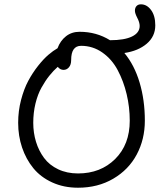

<svg xmlns="http://www.w3.org/2000/svg" viewBox="-20 -812 766 888"><path d="M340.8 56.2Q274.9 56.2 221.4 31.7Q168 7.3 134 -34.4Q100.1 -76.2 82 -129.9Q64 -183.6 64 -244.1Q64 -298.8 77.4 -349.9Q90.8 -400.9 110.8 -438.2Q130.9 -475.6 156.2 -507.6Q181.6 -539.6 203.9 -558.6Q226.1 -577.6 246.1 -588.9Q258.8 -623.5 285.2 -644.3Q311.5 -665 348.1 -665Q425.8 -665 488.8 -626Q555.7 -626 590.8 -643.3Q626 -660.6 626 -691.9Q626 -708 615 -729.2Q604 -750.5 604 -762.2Q604 -775.9 611.3 -783.9Q618.7 -792 631.8 -792Q659.2 -792 678.7 -765.6Q698.2 -739.3 698.2 -694.8Q698.2 -643.6 658.7 -609.9Q619.1 -576.2 555.2 -566.9Q601.6 -511.2 625.7 -430.2Q649.9 -349.1 649.9 -253.9Q649.9 -167.5 612.3 -97.2Q574.7 -26.9 503.7 14.6Q432.6 56.2 340.8 56.2ZM340.8 -9.8Q445.3 -9.8 512.7 -76.7Q580.1 -143.6 580.1 -253.9Q580.1 -316.4 565.7 -376.7Q551.3 -437 524.4 -487.5Q497.6 -538.1 453.4 -569.1Q409.2 -600.1 355 -600.1Q309.1 -600.1 309.1 -534.2Q309.1 -512.7 298.8 -500.7Q288.6 -488.8 273.9 -488.8Q258.3 -488.8 247.1 -502.9Q226.6 -484.9 208.3 -461.9Q189.9 -439 172.1 -407.2Q154.3 -375.5 144 -333Q133.8 -290.5 133.8 -244.1Q133.8 -197.8 146.5 -156.2Q159.2 -114.7 183.8 -81.5Q208.5 -48.3 249 -29.1Q289.6 -9.8 340.8 -9.8Z"/></svg>

Font: Shantell Sans Bouncy
Style: Regular
Weight: 300
Designer: Stephen Nixon, Anya Danilova, Shantell Martin
Foundry: Arrow Type
Version: Version 1.006;[9816181b4]